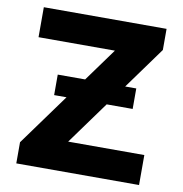

<svg xmlns="http://www.w3.org/2000/svg" viewBox="-80 -782 814 856"><g transform="rotate(10 327.5 -353.5)"><path d="M49.8 -95.7 219.2 -329.1H163.1V-421.9H287.1L395.5 -571.3H49.8V-707H605.5V-611.3L468.3 -421.9H518.6V-329.1H400.9L260.7 -135.7H605.5V0H49.8Z"/></g></svg>

Font: Pretendard ExtraBold
Style: Regular
Weight: 800
Designer: Base glyphs from Inter by Rasmus Andersson; Hangeul glyphs from Noto Sans CJK(Source Han Sans) by Jang Soo-young and Kan
Foundry: Kil Hyung-jin
Version: Version 1.309